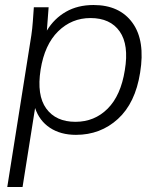

<svg xmlns="http://www.w3.org/2000/svg" viewBox="-20 -530 631 766"><path d="M9 216 105 -389Q109 -416 111 -444.5Q113 -473 115 -501H174L167 -408Q196 -456 243 -483Q290 -510 353 -510Q457 -510 508.5 -439Q560 -368 539 -240Q520 -119 450.5 -55.5Q381 8 283 8Q222 8 179.5 -20Q137 -48 120 -99L70 216ZM281 -44Q357 -44 409.5 -96.5Q462 -149 478 -250Q495 -351 457.5 -404.5Q420 -458 341 -458Q266 -458 212 -405Q158 -352 142 -252Q126 -150 164.5 -97Q203 -44 281 -44Z"/></svg>

Font: Mulish Light
Style: Italic
Weight: 300
Italic angle: -9°
Designer: Vernon Adams
Foundry: Vernon Adams
Version: Version 3.603; ttfautohint (v1.8.3)